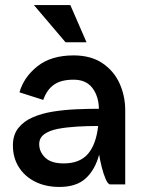

<svg xmlns="http://www.w3.org/2000/svg" viewBox="-20 -729 580 759"><path d="M258 -709 322 -562H239L114 -709ZM151 -334 57 -364Q74 -424 128 -467Q182 -510 271 -510Q339 -510 384.5 -479.5Q430 -449 452.5 -399.5Q475 -350 475 -293V0H416Q407 0 398 -20.5Q389 -41 382 -69Q375 -97 372 -118Q356 -58 319 -24Q282 10 215 10Q160 10 118.5 -11Q77 -32 54 -69Q31 -106 31 -154Q31 -196 52.5 -223Q74 -250 110 -265.5Q146 -281 190.5 -288Q235 -295 281.5 -297Q328 -299 371 -299Q370 -349 345 -381.5Q320 -414 271 -414Q221 -414 193 -394Q165 -374 151 -334ZM135 -159Q135 -129 158.5 -106Q182 -83 232 -83Q295 -83 327.5 -120.5Q360 -158 368 -231Q325 -231 283.5 -228.5Q242 -226 208.5 -219.5Q175 -213 155 -198.5Q135 -184 135 -159Z"/></svg>

Font: Haskoy SemiBold
Style: Regular
Weight: 600
Designer: Ertekin Erdin
Foundry: Ertekin Erdin
Version: Version 1.500; ttfautohint (v1.8.3)